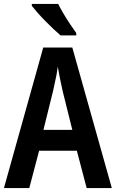

<svg xmlns="http://www.w3.org/2000/svg" viewBox="-20 -957 590 977"><path d="M421 0 371 -190H179L129 0H0L200 -715H348L549 0ZM299 -493Q295 -512 290 -534.5Q285 -557 281 -579Q277 -601 274 -618Q272 -600 268 -578.5Q264 -557 259 -535.5Q254 -514 250 -494L201 -296H348ZM276 -937Q287 -915 303.5 -887Q320 -859 337.5 -833Q355 -807 368 -789V-777H288Q273 -790 252.5 -809Q232 -828 210.5 -850Q189 -872 171 -892.5Q153 -913 142 -927V-937Z"/></svg>

Font: Noto Sans Khmer Condensed SemiBold
Style: Regular
Weight: 600
Width: 3
Designer: Danh Hong and the Monotype Design Team
Foundry: Monotype Imaging Inc.
Version: Version 2.004